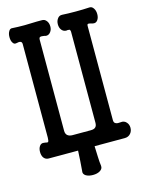

<svg xmlns="http://www.w3.org/2000/svg" viewBox="-124 -771 748 985"><g transform="rotate(-15 250.0 -278.5)"><path d="M70.3 -105.5Q70.3 -86.9 65.4 -83Q62.5 -81.1 52.7 -84L44.9 -85Q29.3 -87.9 20.5 -74.2Q12.7 -62.5 12.7 -44.9Q12.7 -26.4 20.5 -14.6Q30.3 -1 46.9 -1H203.1Q202.1 28.3 200.2 52.7Q198.2 82 196.3 104.5Q192.4 121.1 208 130.9Q222.7 139.6 245.1 139.6Q267.6 139.6 282.2 130.9Q298.8 121.1 296.9 104.5Q293.9 84 293 55.7Q292 38.1 291 3.9V-1H451.2Q470.7 -1 482.4 -14.6Q493.2 -27.3 493.2 -44.9Q493.2 -62.5 482.4 -74.2Q470.7 -87.9 451.2 -85Q435.5 -83 426.8 -86.9Q416 -90.8 416 -105.5V-605.5Q416 -615.2 420.9 -616.2Q424.8 -617.2 438.5 -613.3L446.3 -611.3Q461.9 -608.4 470.7 -621.1Q479.5 -632.8 479.5 -652.3Q479.5 -670.9 470.7 -683.6Q461.9 -697.3 446.3 -695.3Q417 -693.4 377 -693.4Q333 -693.4 304.7 -695.3Q288.1 -696.3 279.3 -682.6Q270.5 -670.9 270.5 -653.3Q270.5 -635.7 279.3 -624Q289.1 -611.3 304.7 -611.3L311.5 -612.3Q318.4 -612.3 321.3 -611.3Q325.2 -609.4 326.2 -600.6V-117.2Q326.2 -100.6 319.3 -93.8Q312.5 -85 293 -85H196.3Q178.7 -85 168.9 -93.8Q160.2 -102.5 160.2 -117.2V-600.6Q160.2 -613.3 167 -615.2Q171.9 -617.2 188.5 -614.3L196.3 -612.3Q211.9 -611.3 221.7 -625Q230.5 -636.7 230.5 -653.3Q230.5 -670.9 221.7 -682.6Q211.9 -696.3 195.3 -695.3H169.9Q127.9 -694.3 105.5 -693.4Q66.4 -693.4 40 -695.3Q27.3 -697.3 20.5 -683.6Q13.7 -671.9 13.7 -654.3Q13.7 -635.7 20.5 -625Q27.3 -612.3 40 -615.2Q54.7 -619.1 62.5 -616.2Q70.3 -613.3 70.3 -602.5Z"/></g></svg>

Font: GungsuhChe
Style: Regular
Weight: 400
Monospace: yes
Version: Version 2.21